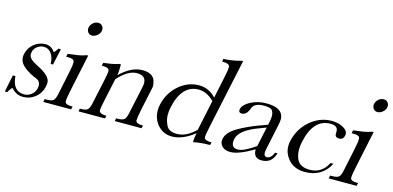

<svg xmlns="http://www.w3.org/2000/svg" viewBox="-65 -1043 2897 1417"><g transform="rotate(15 1384.0 -334.5)"><path d="M37 -131H56Q65 -17 152 -17Q183 -17 208 -37Q233 -57 239 -88Q241 -97 241 -106Q241 -125 230 -139Q222 -149 204.5 -155.5Q187 -162 161 -176Q93 -213 78 -253Q73 -268 73 -283Q73 -295 76 -307Q81 -330 93.5 -350Q106 -370 124 -384.5Q142 -399 164 -407.5Q186 -416 210 -416Q257 -416 284 -374Q295 -383 311 -409H329L302 -285H284Q284 -333 262 -363.5Q240 -394 204 -394Q176 -394 153.5 -376.5Q131 -359 126 -334Q124 -326 124 -318Q124 -313 125.5 -305.5Q127 -298 135 -287.5Q143 -277 159.5 -266.5Q176 -256 200 -244Q268 -210 288 -175Q297 -163 297 -143Q297 -130 294 -115Q283 -63 242.5 -30Q202 3 148 3Q96 3 58 -41Q41 -26 29 -1H10Z M485 -618Q490 -639 507 -654Q524 -669 547 -669Q566 -669 576.5 -656Q587 -643 587 -630Q587 -624 586 -618Q582 -597 563 -581.5Q544 -566 525 -566Q504 -566 494 -579.5Q484 -593 484 -608Q484 -613 485 -618ZM477 -136Q463 -70 463 -49Q463 -44 464 -42Q470 -23 511 -23H522L517 0H304L309 -23H324Q360 -23 374 -34Q388 -45 396 -84L432 -256Q444 -311 444 -335Q444 -345 442 -350Q437 -366 394 -366H381L386 -389Q429 -394 463 -399.5Q497 -405 525 -416H536Z M786 -416Q786 -399 785.5 -378.5Q785 -358 781 -332Q868 -416 952 -416Q1043 -416 1053 -346Q1056 -334 1056 -322Q1056 -311 1053 -301L1018 -136Q1004 -67 1004 -47Q1004 -44 1004 -42Q1012 -22 1054 -22H1060L1055 0H850L855 -22H865Q901 -22 915.5 -33.5Q930 -45 938 -85L984 -299Q987 -314 987 -326Q987 -384 918 -384Q849 -384 774 -299L739 -136Q724 -67 724 -48Q724 -44 725 -42Q734 -22 775 -22H781L776 0H573L578 -22H586Q621 -22 635.5 -33.5Q650 -45 658 -85L695 -256Q710 -325 710 -345Q710 -349 709 -351Q704 -370 660 -370H652L657 -393Q716 -399 762 -412L772 -416Z M1547 -514Q1561 -578 1561 -600Q1561 -606 1560 -609Q1554 -629 1512 -629H1502L1506 -651Q1567 -652 1640 -672H1651L1539 -148Q1524 -78 1524 -58Q1524 -54 1525 -52Q1531 -33 1574 -33H1581L1576 -12L1569 -11Q1504 -11 1448 1Q1448 -27 1455 -60L1457 -70Q1368 1 1286 1Q1214 1 1169 -57Q1136 -102 1136 -157Q1136 -179 1141 -202Q1160 -293 1229 -355Q1299 -416 1384 -416Q1461 -416 1514 -357ZM1508 -329Q1452 -385 1390 -385Q1261 -385 1222 -203Q1216 -173 1216 -147Q1216 -107 1235.5 -67Q1255 -27 1316 -27Q1390 -27 1459 -97Z M2072 -81Q2049 0 1972 0Q1909 0 1909 -64Q1909 -66 1909 -68Q1795 0 1733 0Q1691 0 1671 -20Q1651 -40 1651 -64Q1651 -72 1653 -81Q1664 -133 1740 -176Q1794 -207 1869 -237L1951 -267L1955 -287Q1961 -315 1961 -336Q1961 -359 1949.5 -377Q1938 -395 1886 -395Q1813 -395 1797 -351L1793 -340Q1774 -296 1741 -296Q1718 -296 1718 -316Q1718 -320 1719 -325Q1727 -360 1780 -388Q1834 -416 1899 -416Q2020 -416 2030 -341Q2031 -337 2031 -332Q2031 -313 2023 -276L1983 -87Q1980 -72 1980 -62Q1980 -33 2003 -33Q2034 -33 2054 -81ZM1888 -222Q1752 -171 1737 -102Q1734 -88 1734 -77Q1734 -32 1782 -32Q1825 -32 1914 -94L1946 -244Z M2491 -113Q2432 0 2301 0Q2215 0 2169 -59Q2135 -102 2135 -154Q2135 -172 2139 -191Q2160 -289 2233 -352Q2307 -416 2399 -416Q2454 -416 2491 -392Q2522 -373 2522 -348Q2522 -343 2521 -338Q2514 -304 2484 -304Q2451 -304 2451 -330Q2451 -333 2451 -335V-348Q2451 -349 2451 -351Q2451 -393 2394 -393Q2264 -393 2225 -210Q2218 -178 2218 -150Q2218 -108 2234 -74Q2258 -25 2332 -25Q2424 -25 2469 -113Z M2666 -618Q2671 -639 2688 -654Q2705 -669 2728 -669Q2747 -669 2757.5 -656Q2768 -643 2768 -630Q2768 -624 2767 -618Q2763 -597 2744 -581.5Q2725 -566 2706 -566Q2685 -566 2675 -579.5Q2665 -593 2665 -608Q2665 -613 2666 -618ZM2658 -136Q2644 -70 2644 -49Q2644 -44 2645 -42Q2651 -23 2692 -23H2703L2698 0H2485L2490 -23H2505Q2541 -23 2555 -34Q2569 -45 2577 -84L2613 -256Q2625 -311 2625 -335Q2625 -345 2623 -350Q2618 -366 2575 -366H2562L2567 -389Q2610 -394 2644 -399.5Q2678 -405 2706 -416H2717Z"/></g></svg>

Font: New Athena Unicode
Style: Italic
Weight: 400
Designer: J. Rusten 1997; rev. by R. Hancock 2001, 2002, rev. by D. Mastronarde 2002-2019
Foundry: Society for Classical Studies (formerly American Philological Association)
Version: Version 5.008